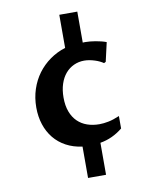

<svg xmlns="http://www.w3.org/2000/svg" viewBox="-94 -853 787 1001"><g transform="rotate(-10 300.0 -352.0)"><path d="M290 -86.4Q242.2 -92.8 204.6 -113Q167 -133.3 141.1 -165Q115.2 -196.8 101.6 -238.3Q87.9 -279.8 87.9 -328.6Q87.9 -379.9 102.8 -425Q117.7 -470.2 144.5 -506.3Q171.4 -542.5 208.5 -568.8Q245.6 -595.2 290 -608.9V-784.2H385.3V-620.1Q388.7 -620.6 392.1 -620.6Q395.5 -620.6 399.4 -620.6Q410.2 -620.6 423.6 -619.4Q437 -618.2 451.7 -615.7Q466.3 -613.3 481.2 -609.6Q496.1 -606 508.8 -601.1L485.8 -500.5L476.1 -495.6Q467.8 -501.5 456.3 -507.1Q444.8 -512.7 431.6 -516.8Q418.5 -521 404.3 -523.7Q390.1 -526.4 376 -526.4Q346.2 -526.4 320.8 -514.6Q295.4 -502.9 276.6 -481Q257.8 -459 247.3 -427Q236.8 -395 236.8 -355Q236.8 -312 248.8 -280.3Q260.7 -248.5 282.2 -227.5Q303.7 -206.5 333 -196.3Q362.3 -186 397.5 -186Q419.4 -186 445.6 -191.2Q471.7 -196.3 504.4 -210.4V-144.5Q478 -123 448 -109.1Q418 -95.2 385.3 -89.8V79.6H290Z"/></g></svg>

Font: Proza Libre
Style: SemiBold
Weight: 600
Designer: Jasper de Waard
Foundry: Jasper de Waard
Version: Version 1.000; ttfautohint (v1.4.1.8-43bc) -l 8 -r 50 -G 200